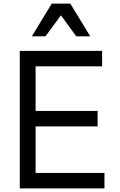

<svg xmlns="http://www.w3.org/2000/svg" viewBox="-20 -1048 669 1068"><path d="M90 -765H548V-679H178V-431H523V-345H178V-86H561V0H90ZM482 -846H404L319 -963L233 -846H157L268 -1028H371Z"/></svg>

Font: Application
Style: Regular
Weight: 400
Designer: Wei Huang
Foundry: Wei Huang
Version: Version 0.012